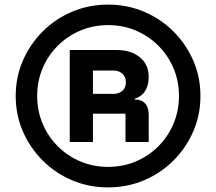

<svg xmlns="http://www.w3.org/2000/svg" viewBox="-20 -705 940 835"><path d="M450 110Q366.7 110 293.8 79.2Q220.8 48.3 165.8 -6.7Q110.8 -61.7 79.6 -133.3Q48.3 -205 48.3 -287.5Q48.3 -370 79.6 -441.7Q110.8 -513.3 165.8 -568.3Q220.8 -623.3 293.8 -654.2Q366.7 -685 450 -685Q533.3 -685 606.2 -654.2Q679.2 -623.3 734.2 -568.3Q789.2 -513.3 820.4 -441.7Q851.7 -370 851.7 -287.5Q851.7 -205 820.4 -133.3Q789.2 -61.7 734.2 -6.7Q679.2 48.3 606.2 79.2Q533.3 110 450 110ZM450 20.8Q515 20.8 570.8 -2.9Q626.7 -26.7 668.8 -68.8Q710.8 -110.8 734.6 -167.1Q758.3 -223.3 758.3 -287.5Q758.3 -352.5 734.6 -408.3Q710.8 -464.2 668.8 -506.2Q626.7 -548.3 570.8 -572.1Q515 -595.8 450 -595.8Q385.8 -595.8 329.6 -572.1Q273.3 -548.3 231.3 -506.2Q189.2 -464.2 165.4 -408.3Q141.7 -352.5 141.7 -287.5Q141.7 -223.3 165.4 -167.1Q189.2 -110.8 231.3 -68.8Q273.3 -26.7 329.6 -2.9Q385.8 20.8 450 20.8ZM283.3 -87.5V-487.5H486.7Q549.2 -487.5 587.9 -456.2Q626.7 -425 626.7 -370Q626.7 -334.2 611.2 -309.6Q595.8 -285 565.8 -275.8V-272.5Q595 -272.5 610.8 -255.4Q626.7 -238.3 626.7 -205V-87.5H525.8V-210.8H384.2V-87.5ZM384.2 -296.7H473.3Q496.7 -296.7 512.1 -310Q527.5 -323.3 527.5 -347.5Q527.5 -370.8 512.1 -384.6Q496.7 -398.3 473.3 -398.3H384.2Z"/></svg>

Font: Funnel Sans Light SemiBold
Style: Regular
Weight: 600
Version: Version 1.000